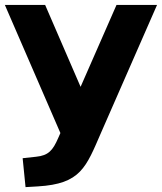

<svg xmlns="http://www.w3.org/2000/svg" viewBox="-25 -559 654 775"><path d="M210 -2C188.5 47.4 170.9 68.8 120.6 73.7L66.4 79.6L78.1 196.3L127.4 193.4C301.3 183.1 321.8 117.2 383.8 -25.4L608.9 -539.1H445.3L300.3 -208.5L157.2 -539.1H-5.4L218.8 -22Z"/></svg>

Font: Winston ExtraBold
Style: Regular
Weight: 800
Designer: Vernon Adams, Kim Jin-seong, David Berlow, Cristiano Sobral
Foundry: The Winston Project Authors
Version: Version 3.004